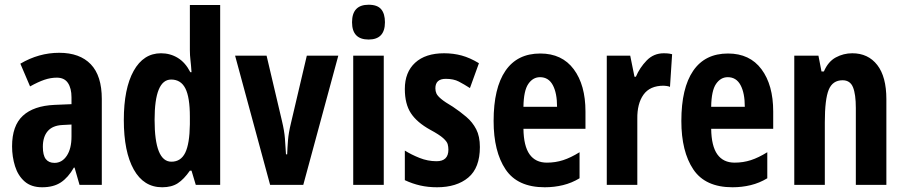

<svg xmlns="http://www.w3.org/2000/svg" viewBox="-20 -874 3823 811"><path d="M230 -651Q317 -651 363.5 -602.5Q410 -554 410 -456V-93H316L295 -166H292Q268 -124 237 -103.5Q206 -83 158 -83Q112 -83 84 -107.5Q56 -132 43.5 -172Q31 -212 31 -256Q31 -343 76.5 -385Q122 -427 210 -431L282 -434V-463Q282 -501 267 -523.5Q252 -546 220 -546Q194 -546 167.5 -537Q141 -528 107 -509L66 -605Q144 -651 230 -651ZM244 -346Q202 -344 181.5 -320Q161 -296 161 -254Q161 -218 173.5 -202Q186 -186 210 -186Q242 -186 262 -216Q282 -246 282 -297V-348Z M665 -83Q587 -83 545 -158Q503 -233 503 -367Q503 -500 544.5 -574.5Q586 -649 660 -649Q699 -649 731 -629.5Q763 -610 784 -569H789Q787 -599 784.5 -620Q782 -641 782 -662V-853H910V-93H807L789 -153H782Q757 -117 731 -100Q705 -83 665 -83ZM704 -191Q744 -191 762.5 -229Q781 -267 782 -349V-381Q782 -463 763 -500.5Q744 -538 703 -538Q633 -538 633 -368Q633 -191 704 -191Z M1121 -93 973 -639H1106L1171 -363Q1181 -321 1183.5 -289.5Q1186 -258 1188 -222H1193Q1194 -250 1196.5 -281.5Q1199 -313 1209 -354L1276 -639H1409L1261 -93Z M1537 -854Q1574 -854 1590 -835Q1606 -816 1606 -780Q1606 -707 1537 -707Q1467 -707 1467 -780Q1467 -854 1537 -854ZM1601 -639V-93H1472V-639Z M2007 -253Q2007 -165 1958 -124Q1909 -83 1826 -83Q1788 -83 1755 -90.5Q1722 -98 1690 -113V-238Q1717 -221 1752 -207Q1787 -193 1824 -193Q1874 -193 1874 -242Q1874 -254 1871 -265Q1868 -276 1852 -290.5Q1836 -305 1797 -326Q1741 -357 1715.5 -396Q1690 -435 1690 -498Q1690 -569 1733.5 -609Q1777 -649 1856 -649Q1895 -649 1930 -639.5Q1965 -630 2003 -607L1965 -502Q1940 -518 1918 -529.5Q1896 -541 1863 -541Q1819 -541 1819 -501Q1819 -489 1823.5 -479Q1828 -469 1843.5 -456Q1859 -443 1893 -423Q1923 -403 1949.5 -380.5Q1976 -358 1991.5 -328Q2007 -298 2007 -253Z M2262 -648Q2354 -648 2403.5 -581.5Q2453 -515 2453 -403V-330H2191Q2192 -257 2217 -222Q2242 -187 2290 -187Q2326 -187 2358.5 -197.5Q2391 -208 2428 -231V-121Q2395 -101 2358 -92Q2321 -83 2281 -83Q2166 -83 2115.5 -158.5Q2065 -234 2065 -363Q2065 -502 2115 -575Q2165 -648 2262 -648ZM2261 -548Q2231 -548 2211.5 -519.5Q2192 -491 2191 -423H2333Q2333 -481 2315 -514.5Q2297 -548 2261 -548Z M2784 -649Q2790 -649 2798.5 -648.5Q2807 -648 2819 -645L2810 -507Q2804 -510 2794.5 -511Q2785 -512 2783 -512Q2725 -512 2698 -474Q2671 -436 2672 -372V-93H2543V-639H2642L2660 -550H2666Q2682 -588 2711.5 -618.5Q2741 -649 2784 -649Z M3055 -648Q3147 -648 3196.5 -581.5Q3246 -515 3246 -403V-330H2984Q2985 -257 3010 -222Q3035 -187 3083 -187Q3119 -187 3151.5 -197.5Q3184 -208 3221 -231V-121Q3188 -101 3151 -92Q3114 -83 3074 -83Q2959 -83 2908.5 -158.5Q2858 -234 2858 -363Q2858 -502 2908 -575Q2958 -648 3055 -648ZM3054 -548Q3024 -548 3004.5 -519.5Q2985 -491 2984 -423H3126Q3126 -481 3108 -514.5Q3090 -548 3054 -548Z M3580 -649Q3647 -649 3685.5 -599.5Q3724 -550 3724 -455V-93H3595V-418Q3595 -476 3583 -505.5Q3571 -535 3539 -535Q3497 -535 3480.5 -495Q3464 -455 3464 -357V-93H3335V-639H3437L3450 -572H3460Q3478 -614 3510.5 -631.5Q3543 -649 3580 -649Z"/></svg>

Font: Noto Sans Kannada UI ExtraCondensed
Style: Bold
Weight: 700
Width: 2
Designer: Jelle Bosma - Monotype Design Team
Foundry: Monotype Imaging Inc.
Version: Version 2.005; ttfautohint (v1.8.4.7-5d5b)